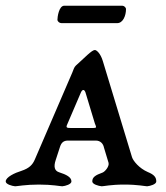

<svg xmlns="http://www.w3.org/2000/svg" viewBox="-28 -650 580 672"><path d="M197 -630C178 -630 173 -590 173 -581C173 -575 180 -569 187 -569H382C403 -569 413 -596 413 -618C413 -624 406 -630 400 -630ZM207 -214 255 -326C260.1 -337.9 267 -338 271 -327L304 -218C309 -205 312 -202 298 -202H221C206 -202 202 -203 207 -214ZM489 -48C459 -61 438 -87 434 -100L332 -436C324 -463 310 -475 304 -475C293 -475 266.9 -446.5 237.5 -420.5C231.3 -415 228.8 -404.9 225 -396L94 -92C86 -73 74 -61 47 -52C24 -45 -8 -30 -8 -15C-8 -5 14 1 25 2C32 2 61 -4 108 -4C156 -4 183 2 190 2C201 1 222 -5 222 -15C222 -30 204 -39 179 -47C163 -52 159 -66 167 -90L182 -136C186.7 -150.3 194 -158 210 -158H307C323 -158 333 -148 336 -133L352 -80C355 -67 339 -49 331 -46C306 -37 295 -30 295 -15C295 -5 317 1 328 2C335 2 360 -4 407 -4C455 -4 480 2 487 2C498 1 519 -5 519 -15C519 -30 511 -39 489 -48Z"/></svg>

Font: EB Garamond SC 08
Style: Regular
Weight: 400
Version: Version 0.016